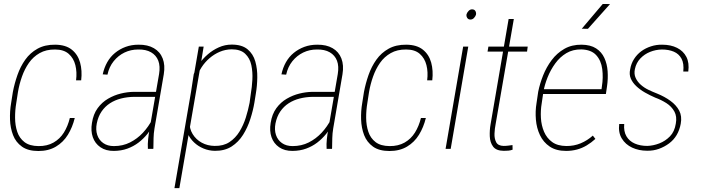

<svg xmlns="http://www.w3.org/2000/svg" viewBox="-20 -769 3626 992"><path d="M178.7 -14.2Q223.6 -13.7 256.6 -32.5Q289.6 -51.3 310.1 -84.2Q330.6 -117.2 340.8 -159.2H366.2Q354.5 -111.3 330.8 -72.8Q307.1 -34.2 269 -11.5Q231 11.2 178.2 11.2Q125 11.2 93.3 -11.5Q61.5 -34.2 47.4 -71Q33.2 -107.9 31.7 -151.4Q30.3 -194.8 37.6 -237.3L46.4 -293.5Q54.7 -337.4 70.1 -381.3Q85.4 -425.3 110.6 -460.7Q135.7 -496.1 173.8 -517.3Q211.9 -538.6 265.1 -538.1Q319.3 -537.6 350.8 -512.5Q382.3 -487.3 393.8 -445.8Q405.3 -404.3 399.4 -354H373Q378.4 -396.5 369.4 -432.4Q360.4 -468.3 335 -490.7Q309.6 -513.2 264.6 -513.2Q218.3 -513.7 184.8 -494.6Q151.4 -475.6 129.4 -444.1Q107.4 -412.6 93.5 -373.3Q79.6 -334 72.8 -293.5L64 -236.3Q57.6 -199.2 57.9 -160.2Q58.1 -121.1 69.1 -88.1Q80.1 -55.2 106.4 -34.9Q132.8 -14.6 178.7 -14.2Z M752.4 -99.6 801.8 -386.2Q808.6 -426.8 797.9 -455.1Q787.1 -483.4 760.5 -498.8Q733.9 -514.2 693.4 -513.2Q655.8 -513.2 623.3 -497.6Q590.8 -481.9 567.4 -452.9Q543.9 -423.8 535.2 -383.3L510.7 -384.8Q518.1 -419.4 534.2 -447.8Q550.3 -476.1 574.5 -495.8Q598.6 -515.6 629.2 -526.9Q659.7 -538.1 695.8 -538.1Q743.2 -538.6 775.1 -520Q807.1 -501.5 820.6 -466.8Q834 -432.1 826.2 -385.3L778.3 -106Q773.9 -79.6 773.4 -55.4Q772.9 -31.2 772.5 -4.4L772 0H744.1Q742.7 -24.9 745.4 -50Q748 -75.2 752.4 -99.6ZM795.9 -294.4 793.5 -268.6H671.9Q636.7 -268.1 605.2 -260Q573.7 -252 548.1 -235.4Q522.5 -218.8 504.9 -193.1Q487.3 -167.5 480 -131.3Q473.6 -98.6 482.4 -72Q491.2 -45.4 513.4 -29.8Q535.6 -14.2 568.4 -14.2Q614.3 -14.2 651.6 -33Q689 -51.8 718.3 -83Q747.6 -114.3 768.6 -155.3L776.9 -129.9Q762.7 -103 741.9 -77.4Q721.2 -51.8 695.6 -32.2Q669.9 -12.7 638.4 -1.2Q606.9 10.3 568.8 10.7Q526.9 11.2 498.8 -8.3Q470.7 -27.8 459.5 -60.3Q448.2 -92.8 455.1 -133.8Q461.9 -179.2 484.4 -210Q506.8 -240.7 538.3 -259Q569.8 -277.3 603.8 -285.6Q637.7 -293.9 669.4 -294.4Z M1015.6 -426.8 906.7 203.1H881.3L1007.3 -528.3H1032.2ZM1301.8 -285.2 1294.4 -238.8Q1287.6 -198.2 1273.4 -154.1Q1259.3 -109.9 1235.8 -72.5Q1212.4 -35.2 1176.8 -12.2Q1141.1 10.7 1090.3 10.3Q1059.1 9.8 1031.5 -1.7Q1003.9 -13.2 983.2 -32.7Q962.4 -52.2 951.2 -76.7Q939.9 -101.1 941.4 -127.4L981 -385.7Q990.2 -412.6 1008.8 -439Q1027.3 -465.3 1053.2 -487.8Q1079.1 -510.3 1110.6 -524.4Q1142.1 -538.6 1177.2 -538.6Q1230 -538.6 1259 -514.4Q1288.1 -490.2 1299.1 -451.4Q1310.1 -412.6 1309.3 -368.4Q1308.6 -324.2 1301.8 -285.2ZM1269.5 -237.8 1275.9 -284.7Q1281.7 -317.9 1283.9 -357.2Q1286.1 -396.5 1278.6 -432.4Q1271 -468.3 1246.8 -491.2Q1222.7 -514.2 1176.8 -514.2Q1144.5 -513.7 1115.7 -501.5Q1086.9 -489.3 1062.7 -468.5Q1038.6 -447.8 1021.5 -421.4Q1004.4 -395 996.1 -365.2L960 -141.6Q957.5 -105.5 975.1 -76.7Q992.7 -47.9 1022.5 -31.7Q1052.2 -15.6 1088.9 -15.1Q1134.3 -14.2 1165.5 -34.9Q1196.8 -55.7 1217.3 -89.1Q1237.8 -122.6 1250 -161.4Q1262.2 -200.2 1269.5 -237.8Z M1675.8 -99.6 1725.1 -386.2Q1731.9 -426.8 1721.2 -455.1Q1710.4 -483.4 1683.8 -498.8Q1657.2 -514.2 1616.7 -513.2Q1579.1 -513.2 1546.6 -497.6Q1514.2 -481.9 1490.7 -452.9Q1467.3 -423.8 1458.5 -383.3L1434.1 -384.8Q1441.4 -419.4 1457.5 -447.8Q1473.6 -476.1 1497.8 -495.8Q1522 -515.6 1552.5 -526.9Q1583 -538.1 1619.1 -538.1Q1666.5 -538.6 1698.5 -520Q1730.5 -501.5 1743.9 -466.8Q1757.3 -432.1 1749.5 -385.3L1701.7 -106Q1697.3 -79.6 1696.8 -55.4Q1696.3 -31.2 1695.8 -4.4L1695.3 0H1667.5Q1666 -24.9 1668.7 -50Q1671.4 -75.2 1675.8 -99.6ZM1719.2 -294.4 1716.8 -268.6H1595.2Q1560.1 -268.1 1528.6 -260Q1497.1 -252 1471.4 -235.4Q1445.8 -218.8 1428.2 -193.1Q1410.6 -167.5 1403.3 -131.3Q1397 -98.6 1405.8 -72Q1414.6 -45.4 1436.8 -29.8Q1459 -14.2 1491.7 -14.2Q1537.6 -14.2 1575 -33Q1612.3 -51.8 1641.6 -83Q1670.9 -114.3 1691.9 -155.3L1700.2 -129.9Q1686 -103 1665.3 -77.4Q1644.5 -51.8 1618.9 -32.2Q1593.3 -12.7 1561.8 -1.2Q1530.3 10.3 1492.2 10.7Q1450.2 11.2 1422.1 -8.3Q1394 -27.8 1382.8 -60.3Q1371.6 -92.8 1378.4 -133.8Q1385.3 -179.2 1407.7 -210Q1430.2 -240.7 1461.7 -259Q1493.2 -277.3 1527.1 -285.6Q1561 -293.9 1592.8 -294.4Z M1992.7 -14.2Q2037.6 -13.7 2070.6 -32.5Q2103.5 -51.3 2124 -84.2Q2144.5 -117.2 2154.8 -159.2H2180.2Q2168.5 -111.3 2144.8 -72.8Q2121.1 -34.2 2083 -11.5Q2044.9 11.2 1992.2 11.2Q1939 11.2 1907.2 -11.5Q1875.5 -34.2 1861.3 -71Q1847.2 -107.9 1845.7 -151.4Q1844.2 -194.8 1851.6 -237.3L1860.4 -293.5Q1868.7 -337.4 1884 -381.3Q1899.4 -425.3 1924.6 -460.7Q1949.7 -496.1 1987.8 -517.3Q2025.9 -538.6 2079.1 -538.1Q2133.3 -537.6 2164.8 -512.5Q2196.3 -487.3 2207.8 -445.8Q2219.2 -404.3 2213.4 -354H2187Q2192.4 -396.5 2183.3 -432.4Q2174.3 -468.3 2148.9 -490.7Q2123.5 -513.2 2078.6 -513.2Q2032.2 -513.7 1998.8 -494.6Q1965.3 -475.6 1943.4 -444.1Q1921.4 -412.6 1907.5 -373.3Q1893.6 -334 1886.7 -293.5L1877.9 -236.3Q1871.6 -199.2 1871.8 -160.2Q1872.1 -121.1 1883.1 -88.1Q1894 -55.2 1920.4 -34.9Q1946.8 -14.6 1992.7 -14.2Z M2399.4 -528.3 2308.6 0H2282.2L2373 -528.3ZM2390.6 -695.8Q2393.1 -704.1 2400.9 -712.4Q2408.7 -720.7 2418.9 -720.7Q2431.6 -720.7 2436.5 -711.4Q2441.4 -702.1 2439 -692.4Q2436.5 -684.6 2429 -676.3Q2421.4 -668 2410.6 -668Q2398.9 -668 2393.6 -677.2Q2388.2 -686.5 2390.6 -695.8Z M2706.5 -528.3 2703.1 -502.4H2499L2503.4 -528.3ZM2607.9 -670.9H2634.8L2540.5 -126.5Q2536.1 -105 2534.9 -79.1Q2533.7 -53.2 2543.5 -34.4Q2553.2 -15.6 2582 -15.1Q2594.7 -15.1 2606 -16.6Q2617.2 -18.1 2627.9 -19.5L2628.4 4.4Q2617.7 8.3 2606.7 9.3Q2595.7 10.3 2582.5 10.3Q2543.5 9.8 2527.6 -11.7Q2511.7 -33.2 2510.5 -64.9Q2509.3 -96.7 2514.6 -126.5Z M2904.8 10.7Q2853.5 10.7 2820.3 -11.7Q2787.1 -34.2 2769.8 -70.8Q2752.4 -107.4 2748.8 -150.9Q2745.1 -194.3 2752 -235.8L2760.7 -294.9Q2769 -336.4 2786.1 -379.4Q2803.2 -422.4 2830.3 -458.5Q2857.4 -494.6 2895.8 -516.6Q2934.1 -538.6 2984.9 -538.1Q3031.2 -537.6 3059.8 -519Q3088.4 -500.5 3102.5 -469.7Q3116.7 -439 3119.4 -400.9Q3122.1 -362.8 3116.2 -322.3L3110.4 -283.2H2776.4L2781.2 -308.1H3087.9L3089.8 -322.8Q3097.2 -368.2 3091.6 -412.1Q3085.9 -456.1 3060.3 -484.1Q3034.7 -512.2 2983.4 -513.7Q2939.5 -514.2 2906.2 -494.4Q2873 -474.6 2848.9 -441.4Q2824.7 -408.2 2809.3 -369.6Q2793.9 -331.1 2787.6 -294.9L2778.8 -234.9Q2772.5 -198.2 2774.7 -159.7Q2776.9 -121.1 2791 -88.1Q2805.2 -55.2 2832.8 -35.2Q2860.4 -15.1 2905.8 -14.6Q2945.8 -14.2 2980.2 -28.6Q3014.6 -43 3043 -68.4L3056.2 -51.3Q3034.7 -31.7 3011 -17.6Q2987.3 -3.4 2960.7 3.7Q2934.1 10.7 2904.8 10.7ZM2985.8 -620.6 3094.2 -748.5 3131.8 -748 3017.6 -620.1Z M3471.7 -130.4Q3478.5 -167 3464.1 -193.1Q3449.7 -219.2 3422.9 -236.3Q3396 -253.4 3365.2 -264.6Q3337.9 -276.4 3312.3 -291Q3286.6 -305.7 3267.3 -324Q3248 -342.3 3239 -363.5Q3230 -384.8 3235.8 -410.6Q3240.7 -440.4 3255.9 -464.1Q3271 -487.8 3293.2 -504.2Q3315.4 -520.5 3343.3 -529.5Q3371.1 -538.6 3400.9 -538.1Q3445.8 -538.1 3478.3 -521.7Q3510.7 -505.4 3526.4 -474.9Q3542 -444.3 3536.1 -399.4H3510.3Q3514.6 -440.9 3501.2 -465.8Q3487.8 -490.7 3461.4 -502Q3435.1 -513.2 3399.9 -513.2Q3368.2 -512.7 3338.9 -501Q3309.6 -489.3 3288.3 -466.8Q3267.1 -444.3 3260.3 -412.1Q3254.9 -386.7 3264.2 -366.5Q3273.4 -346.2 3291.3 -330.6Q3309.1 -314.9 3331.8 -304.2Q3354.5 -293.5 3375 -285.6Q3413.6 -270 3443.8 -248Q3474.1 -226.1 3489.3 -197.3Q3504.4 -168.5 3497.1 -129.4Q3491.2 -97.2 3476.1 -71.5Q3460.9 -45.9 3437 -28.1Q3413.1 -10.3 3384.5 0Q3356 10.3 3323.7 9.8Q3280.8 9.8 3246.1 -6.3Q3211.4 -22.5 3192.6 -53.5Q3173.8 -84.5 3179.2 -128.4H3205.1Q3201.7 -90.3 3216.6 -64.9Q3231.4 -39.6 3259.8 -27.3Q3288.1 -15.1 3324.2 -15.1Q3355.5 -16.1 3386.5 -28.1Q3417.5 -40 3441.4 -64.5Q3465.3 -88.9 3471.7 -130.4Z"/></svg>

Font: Roboto Condensed Thin
Style: Italic
Weight: 250
Italic angle: -12°
Designer: Christian Robertson
Foundry: Google
Version: Version 3.008; 2023